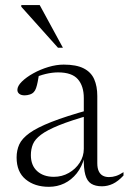

<svg xmlns="http://www.w3.org/2000/svg" viewBox="-20 -710 496 740"><path d="M326 -287.5 328.5 -267Q252.5 -245.5 207 -227Q161.5 -208.5 138 -190.8Q114.5 -173 106.8 -154Q99 -135 99 -112Q99 -72.5 123.2 -50.5Q147.5 -28.5 187.5 -28.5Q219 -28.5 245.2 -43.5Q271.5 -58.5 287.2 -83Q303 -107.5 303 -136.5V-332Q303 -378.5 280 -404.8Q257 -431 204 -431Q181.5 -431 156.2 -425Q131 -419 101.5 -405.5L130.5 -424Q128 -408 125.2 -394.2Q122.5 -380.5 119 -370.5Q115.5 -360.5 110.5 -355.5Q105 -349 95 -345.8Q85 -342.5 75 -342.5Q62 -342.5 54.5 -348.2Q47 -354 47 -363.5Q47 -378.5 64.2 -395.5Q81.5 -412.5 108.5 -427.5Q135.5 -442.5 166.5 -451.8Q197.5 -461 225.5 -461Q274 -461 302.5 -446.5Q331 -432 343 -404.8Q355 -377.5 355 -340V-81Q355 -61.5 360.8 -49.8Q366.5 -38 376.5 -32.8Q386.5 -27.5 400 -27.5Q414 -27.5 427 -31.8Q440 -36 456 -46.5V-33.5Q435 -11 414.8 -1.5Q394.5 8 373 8Q347.5 8 331.5 -2Q315.5 -12 308.8 -36.5Q302 -61 303 -103.5L306 -105Q296 -67.5 275.8 -42Q255.5 -16.5 228 -3.2Q200.5 10 168.5 10Q113.5 10 78.8 -18.8Q44 -47.5 44 -103Q44 -130.5 54.2 -153.2Q64.5 -176 93.5 -197Q122.5 -218 178.2 -240Q234 -262 326 -287.5ZM222.5 -526H203.5L62 -684V-690.5H133Z"/></svg>

Font: Newsreader 36pt Light
Style: Regular
Weight: 300
Designer: Hugues Gentile
Foundry: Production Type
Version: Version 1.003